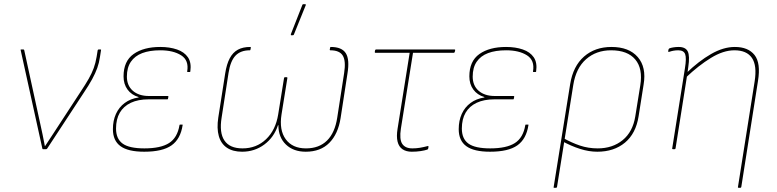

<svg xmlns="http://www.w3.org/2000/svg" viewBox="-20 -715 3724 920"><path d="M186 0Q184 0 183 -3L79 -475Q78 -477 79.5 -477.5Q81 -478 83 -478H92Q95 -478 96 -475L172 -126Q178 -98 184 -70.5Q190 -43 195 -15H196Q216 -45 234.5 -73.5Q253 -102 272 -131L366 -275Q390 -311 405 -337.5Q420 -364 429 -388.5Q438 -413 443 -443L448 -474Q449 -478 453 -478H460Q462 -478 463.5 -477.5Q465 -477 464 -474L459 -442Q455 -414 446 -389Q437 -364 421.5 -335.5Q406 -307 381 -270L206 -3Q204 0 200 0Z M671 12Q594 12 557.5 -14.5Q521 -41 521 -96Q521 -137 535.5 -169Q550 -201 577.5 -221.5Q605 -242 644 -248V-250Q610 -260 591 -286Q572 -312 572 -349Q572 -422 620 -456Q668 -490 748 -490Q793 -490 828 -478Q863 -466 880.5 -440.5Q898 -415 892 -373Q892 -370 889 -370H879Q876 -370 877 -373Q886 -426 848 -450Q810 -474 748 -474Q697 -474 661.5 -460.5Q626 -447 607 -419Q588 -391 588 -348Q588 -305 616.5 -280Q645 -255 694 -255H784Q787 -255 787 -252L785 -242Q785 -239 782 -239H692Q642 -239 607 -222.5Q572 -206 554 -175Q536 -144 536 -99Q536 -50 567.5 -27Q599 -4 672 -4Q750 -4 790 -29.5Q830 -55 840 -115Q840 -118 843 -118H853Q857 -118 855 -115Q845 -49 802 -18.5Q759 12 671 12Z M1140 12Q1096 12 1067.5 -7Q1039 -26 1028.5 -63Q1018 -100 1026 -152L1059 -363Q1066 -408 1081 -436Q1096 -464 1120 -477Q1144 -490 1179 -490Q1182 -490 1182 -487L1180 -477Q1180 -474 1177 -474Q1133 -474 1108.5 -448.5Q1084 -423 1075 -365L1042 -152Q1030 -79 1055.5 -41.5Q1081 -4 1142 -4Q1209 -4 1255 -48Q1301 -92 1313 -167L1341 -341Q1342 -345 1345 -345H1354Q1358 -345 1357 -341L1329 -167Q1317 -92 1349 -48Q1381 -4 1446 -4Q1509 -4 1547 -41.5Q1585 -79 1596 -152L1629 -365Q1638 -423 1622.5 -448.5Q1607 -474 1563 -474Q1560 -474 1560 -477L1562 -487Q1562 -490 1565 -490Q1618 -490 1637 -460Q1656 -430 1645 -363L1612 -149Q1600 -73 1558 -30.5Q1516 12 1445 12Q1386 12 1350 -22.5Q1314 -57 1314 -115H1312Q1293 -57 1246.5 -22.5Q1200 12 1140 12ZM1376 -546Q1374 -546 1373.5 -547.5Q1373 -549 1374 -552L1429 -692Q1430 -694 1431 -694.5Q1432 -695 1434 -695H1442Q1444 -695 1445 -693.5Q1446 -692 1445 -690L1388 -549Q1387 -546 1382 -546Z M1953 12Q1926 12 1908.5 0Q1891 -12 1885 -36.5Q1879 -61 1885 -98L1943 -462H1779Q1775 -462 1776 -467L1777 -473Q1778 -478 1782 -478H2158Q2162 -478 2161 -474L2159 -466Q2158 -462 2154 -462H1959L1901 -99Q1893 -47 1907.5 -25.5Q1922 -4 1956 -4Q1975 -4 1992.5 -7Q2010 -10 2029 -15Q2034 -17 2033 -10L2032 -4Q2031 1 2027 2Q2015 6 1995.5 9Q1976 12 1953 12Z M2328 12Q2251 12 2214.5 -14.5Q2178 -41 2178 -96Q2178 -137 2192.5 -169Q2207 -201 2234.5 -221.5Q2262 -242 2301 -248V-250Q2267 -260 2248 -286Q2229 -312 2229 -349Q2229 -422 2277 -456Q2325 -490 2405 -490Q2450 -490 2485 -478Q2520 -466 2537.5 -440.5Q2555 -415 2549 -373Q2549 -370 2546 -370H2536Q2533 -370 2534 -373Q2543 -426 2505 -450Q2467 -474 2405 -474Q2354 -474 2318.5 -460.5Q2283 -447 2264 -419Q2245 -391 2245 -348Q2245 -305 2273.5 -280Q2302 -255 2351 -255H2441Q2444 -255 2444 -252L2442 -242Q2442 -239 2439 -239H2349Q2299 -239 2264 -222.5Q2229 -206 2211 -175Q2193 -144 2193 -99Q2193 -50 2224.5 -27Q2256 -4 2329 -4Q2407 -4 2447 -29.5Q2487 -55 2497 -115Q2497 -118 2500 -118H2510Q2514 -118 2512 -115Q2502 -49 2459 -18.5Q2416 12 2328 12Z M2636 185Q2635 185 2633.5 184.5Q2632 184 2633 181L2712 -312Q2726 -398 2778.5 -444Q2831 -490 2910 -490Q2994 -490 3036 -441.5Q3078 -393 3064 -310L3040 -158Q3027 -75 2974.5 -31.5Q2922 12 2842 12Q2802 12 2759.5 -1.5Q2717 -15 2675 -38L2678 -54Q2719 -31 2759 -17.5Q2799 -4 2844 -4Q2915 -4 2963.5 -43.5Q3012 -83 3024 -157L3048 -306Q3061 -386 3024 -430Q2987 -474 2908 -474Q2837 -474 2788.5 -431.5Q2740 -389 2727 -308L2649 181Q2648 185 2644 185Z M3520 185Q3515 185 3516 181L3596 -325Q3608 -401 3583 -437.5Q3558 -474 3499 -474Q3446 -474 3386.5 -437.5Q3327 -401 3266 -343L3269 -365Q3328 -422 3387 -456Q3446 -490 3501 -490Q3565 -490 3595.5 -451.5Q3626 -413 3612 -327L3532 181Q3531 185 3527 185ZM3205 0Q3200 0 3201 -4L3262 -388Q3270 -437 3263 -455.5Q3256 -474 3230 -474Q3218 -474 3207 -472Q3196 -470 3188 -467Q3184 -466 3182.5 -466.5Q3181 -467 3182 -471L3183 -477Q3184 -480 3185 -481Q3186 -482 3187 -483Q3194 -486 3206.5 -488Q3219 -490 3232 -490Q3265 -490 3275.5 -468.5Q3286 -447 3278 -394L3274 -365L3273 -358L3217 -4Q3216 0 3212 0Z"/></svg>

Font: Sofia Sans Hairline
Style: Italic
Weight: 1
Italic angle: -9°
Designer: Botio Nikoltchev, Ani Petrova
Foundry: lettersoup
Version: Version 4.102